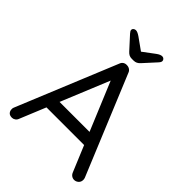

<svg xmlns="http://www.w3.org/2000/svg" viewBox="-249 -1014 1142 1142"><g transform="rotate(45 322.0 -443.5)"><path d="M330 -596 95 -24Q91 -12 81 -5Q71 2 60 2Q41 2 32 -8Q23 -18 23 -32Q22 -39 25 -47L284 -677Q289 -691 299.5 -697.5Q310 -704 323 -703Q336 -703 346.5 -696Q357 -689 361 -677L619 -53Q622 -45 622 -37Q622 -19 610 -8.5Q598 2 583 2Q571 2 561 -5Q551 -12 546 -25L308 -597ZM145 -187 179 -265H476L491 -187ZM312 -809 399 -874Q410 -882 418.5 -885.5Q427 -889 434 -889Q443 -889 449 -883Q455 -877 455 -870Q455 -865 453 -860.5Q451 -856 445 -849L373 -770Q364 -760 354 -755Q344 -750 330 -750H317Q303 -750 293.5 -755Q284 -760 275 -770L203 -849Q197 -856 194.5 -860.5Q192 -865 192 -870Q192 -877 198.5 -882.5Q205 -888 214 -888Q227 -888 249 -873L336 -811Z"/></g></svg>

Font: Quicksand Light Medium
Style: Regular
Weight: 500
Version: Version 3.006